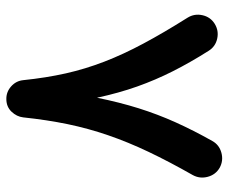

<svg xmlns="http://www.w3.org/2000/svg" viewBox="-80 -610 754 635"><g transform="rotate(90 297.5 -292.0)"><path d="M58.1 -624.5Q81.1 -638.7 107.4 -632.8Q133.8 -627 147.9 -604Q186.5 -543 215.3 -485.8Q244.1 -428.7 265.6 -368.2Q287.1 -307.6 302.7 -235.4Q317.9 -310.1 337.6 -373Q357.4 -436 384 -495.1Q410.6 -554.2 445.8 -616.7Q458.5 -639.6 484.6 -646.7Q510.7 -653.8 534.2 -641.1Q557.1 -627.9 564.2 -601.8Q571.3 -575.7 558.6 -552.2Q514.2 -474.1 481.7 -405.8Q449.2 -337.4 426.8 -272Q404.3 -206.5 390.1 -138.2Q376 -69.8 367.7 8.8Q365.2 30.3 348.9 47.4Q332.5 64.5 307.1 64.5Q283.7 64.9 265.4 48.8Q247.1 32.7 244.6 8.8Q236.8 -66.9 222.2 -132.1Q207.5 -197.3 183.3 -259.8Q159.2 -322.3 123.5 -388.9Q87.9 -455.6 38.1 -534.7Q23.9 -557.6 29.8 -584Q35.6 -610.4 58.1 -624.5Z"/></g></svg>

Font: Mikhak Bold
Style: Regular
Weight: 700
Designer: Amin Abedi
Version: Version 3.3